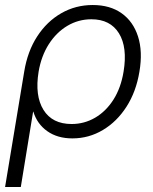

<svg xmlns="http://www.w3.org/2000/svg" viewBox="-34 -545 612 769"><path d="M-13.7 204.1 63 -258.3Q76.2 -339.4 115 -399.2Q153.8 -459 211.2 -491.9Q268.6 -524.9 337.4 -524.9Q406.7 -524.9 453.1 -491.9Q499.5 -459 518.8 -398.9Q538.1 -338.9 524.4 -257.8Q511.2 -177.7 472.7 -117.7Q434.1 -57.6 377.9 -24.2Q321.8 9.3 255.9 9.3Q196.3 9.3 155.5 -19.5Q114.7 -48.3 99.6 -97.7H98.6L49.3 204.1ZM252.9 -48.3Q303.7 -48.3 347.2 -73.7Q390.6 -99.1 420.4 -146Q450.2 -192.9 460.9 -257.8Q477.1 -355.5 442.4 -411.6Q407.7 -467.8 332 -467.8Q280.3 -467.8 236.1 -441.7Q191.9 -415.5 161.6 -368.2Q131.3 -320.8 120.6 -257.8Q105 -161.6 140.1 -105Q175.3 -48.3 252.9 -48.3Z"/></svg>

Font: Inter Display Light
Style: Italic
Weight: 300
Italic angle: -9.39999°
Designer: Rasmus Andersson
Foundry: rsms
Version: Version 4.000;git-a52131595